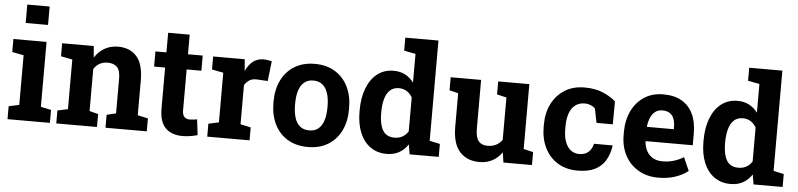

<svg xmlns="http://www.w3.org/2000/svg" viewBox="-46 -1007 5246 1262"><g transform="rotate(5 2577.5 -376.0)"><path d="M26.4 0V-85.4L95.2 -100.1V-427.7L19 -442.4V-528.3H237.8V-100.1L306.2 -85.4V0ZM90.3 -640.1V-761.7H237.8V-640.1Z M348.1 0V-85.4L416.5 -100.1V-427.7L340.8 -442.4V-528.3H549.3L555.7 -452.6Q582 -493.2 620.8 -515.6Q659.7 -538.1 709.5 -538.1Q788.1 -538.1 832.5 -487.8Q877 -437.5 877 -330.1V-100.1L945.3 -85.4V0H672.9V-85.4L733.9 -100.1V-329.6Q733.9 -382.8 712.9 -405Q691.9 -427.2 650.4 -427.2Q619.6 -427.2 596.9 -414.3Q574.2 -401.4 559.1 -377.4V-100.1L616.7 -85.4V0Z M1182.1 10.3Q1108.4 10.3 1068.6 -30.3Q1028.8 -70.8 1028.8 -158.7V-428.2H956.1V-528.3H1028.8V-657.7H1170.9V-528.3H1268.1V-428.2H1170.9V-159.2Q1170.9 -128.4 1183.8 -115.2Q1196.8 -102.1 1219.2 -102.1Q1231 -102.1 1244.6 -103.8Q1258.3 -105.5 1268.1 -107.4L1280.3 -4.4Q1258.3 2 1232.7 6.1Q1207 10.3 1182.1 10.3Z M1344.2 0V-85.4L1412.6 -100.1V-427.7L1336.9 -442.4V-528.3H1545.4L1550.8 -462.9L1551.8 -451.2Q1571.3 -494.1 1600.1 -516.1Q1628.9 -538.1 1668.9 -538.1Q1681.6 -538.1 1696.8 -535.9Q1711.9 -533.7 1723.6 -530.3L1708.5 -398.9L1637.7 -402.8Q1607.4 -404.3 1588.6 -392.6Q1569.8 -380.9 1555.2 -358.9V-100.1L1623.5 -85.4V0Z M2008.3 10.3Q1930.2 10.3 1874 -23.9Q1817.9 -58.1 1788.1 -118.9Q1758.3 -179.7 1758.3 -258.8V-269Q1758.3 -347.7 1788.1 -408.4Q1817.9 -469.2 1873.8 -503.7Q1929.7 -538.1 2007.3 -538.1Q2085.9 -538.1 2141.6 -503.7Q2197.3 -469.2 2227.1 -408.7Q2256.8 -348.1 2256.8 -269V-258.8Q2256.8 -179.7 2227.1 -118.9Q2197.3 -58.1 2141.6 -23.9Q2085.9 10.3 2008.3 10.3ZM2008.3 -99.1Q2045.4 -99.1 2068.8 -119.1Q2092.3 -139.2 2103.5 -175Q2114.7 -210.9 2114.7 -258.8V-269Q2114.7 -315.9 2103.5 -351.8Q2092.3 -387.7 2068.6 -408Q2044.9 -428.2 2007.3 -428.2Q1970.7 -428.2 1946.8 -408Q1922.9 -387.7 1911.9 -351.8Q1900.9 -315.9 1900.9 -269V-258.8Q1900.9 -210.9 1911.9 -174.8Q1922.9 -138.7 1946.8 -118.9Q1970.7 -99.1 2008.3 -99.1Z M2528.3 10.3Q2465.3 10.3 2420.2 -22.2Q2375 -54.7 2351.1 -113Q2327.1 -171.4 2327.1 -249.5V-259.8Q2327.1 -343.3 2351.3 -405.8Q2375.5 -468.3 2420.4 -503.2Q2465.3 -538.1 2527.8 -538.1Q2571.3 -538.1 2604 -520.8Q2636.7 -503.4 2660.6 -471.7V-661.1L2584.5 -675.8V-761.7H2660.6H2803.2V-100.1L2871.6 -85.4V0H2679.7L2668.9 -64.5Q2644 -27.8 2609.6 -8.8Q2575.2 10.3 2528.3 10.3ZM2570.8 -100.6Q2600.6 -100.6 2623 -113.3Q2645.5 -126 2660.6 -149.9V-374Q2646 -399.4 2623.5 -413.3Q2601.1 -427.2 2571.8 -427.2Q2536.1 -427.2 2513.4 -406Q2490.7 -384.8 2480.2 -347.2Q2469.7 -309.6 2469.7 -259.8V-249.5Q2469.7 -180.2 2493.2 -140.4Q2516.6 -100.6 2570.8 -100.6Z M3141.1 10.3Q3057.6 10.3 3010 -42.7Q2962.4 -95.7 2962.4 -207.5V-427.7L2904.3 -442.4V-528.3H2962.4H3105V-206.5Q3105 -149.9 3124.8 -125.2Q3144.5 -100.6 3184.6 -100.6Q3216.3 -100.6 3240.7 -113Q3265.1 -125.5 3280.8 -148.4V-427.7L3217.8 -442.4V-528.3H3280.8H3423.3V-100.1L3486.8 -85.4V0H3298.3L3288.6 -66.9Q3263.7 -29.8 3226.1 -9.8Q3188.5 10.3 3141.1 10.3Z M3788.1 10.3Q3711.9 10.3 3656.5 -23.9Q3601.1 -58.1 3571.3 -118.4Q3541.5 -178.7 3541.5 -256.3V-271Q3541.5 -349.1 3571.8 -409.2Q3602.1 -469.2 3657.2 -503.7Q3712.4 -538.1 3787.1 -538.1Q3858.4 -538.1 3909.9 -515.9Q3961.4 -493.7 3993.7 -464.4L3992.7 -313H3885.3L3866.2 -407.2Q3854.5 -418.9 3836.4 -426.3Q3818.4 -433.6 3799.8 -433.6Q3760.7 -433.6 3735.1 -414.1Q3709.5 -394.5 3696.8 -358.4Q3684.1 -322.3 3684.1 -271V-256.3Q3684.1 -202.1 3698.2 -167.2Q3712.4 -132.3 3736.1 -115.7Q3759.8 -99.1 3789.1 -99.1Q3826.7 -99.1 3849.4 -118.9Q3872.1 -138.7 3880.9 -174.8H4002.4L4003.9 -171.9Q3995.6 -115.7 3970.9 -74.7Q3946.3 -33.7 3901.6 -11.7Q3856.9 10.3 3788.1 10.3Z M4320.8 10.3Q4245.1 10.3 4188.5 -23.2Q4131.8 -56.6 4100.8 -115.2Q4069.8 -173.8 4069.8 -249V-268.6Q4069.8 -347.2 4099.1 -408Q4128.4 -468.8 4181.9 -503.7Q4235.4 -538.6 4308.1 -538.1Q4379.9 -538.1 4428.7 -509.8Q4477.5 -481.4 4502.9 -428.2Q4528.3 -375 4528.3 -299.3V-221.7H4217.8L4216.8 -218.8Q4219.7 -184.1 4234.1 -157Q4248.5 -129.9 4274.9 -114.5Q4301.3 -99.1 4338.9 -99.1Q4377.9 -99.1 4411.9 -109.1Q4445.8 -119.1 4478 -138.7L4516.6 -50.8Q4483.9 -24.4 4434.3 -7.1Q4384.8 10.3 4320.8 10.3ZM4218.8 -315.9H4395V-328.6Q4395 -360.8 4386.5 -384Q4377.9 -407.2 4359.1 -419.9Q4340.3 -432.6 4310.5 -432.6Q4282.2 -432.6 4262.7 -417.7Q4243.2 -402.8 4232.2 -377Q4221.2 -351.1 4217.3 -318.4Z M4797.4 10.3Q4734.4 10.3 4689.2 -22.2Q4644 -54.7 4620.1 -113Q4596.2 -171.4 4596.2 -249.5V-259.8Q4596.2 -343.3 4620.4 -405.8Q4644.5 -468.3 4689.5 -503.2Q4734.4 -538.1 4796.9 -538.1Q4840.3 -538.1 4873 -520.8Q4905.8 -503.4 4929.7 -471.7V-661.1L4853.5 -675.8V-761.7H4929.7H5072.3V-100.1L5140.6 -85.4V0H4948.7L4938 -64.5Q4913.1 -27.8 4878.7 -8.8Q4844.2 10.3 4797.4 10.3ZM4839.8 -100.6Q4869.6 -100.6 4892.1 -113.3Q4914.6 -126 4929.7 -149.9V-374Q4915 -399.4 4892.6 -413.3Q4870.1 -427.2 4840.8 -427.2Q4805.2 -427.2 4782.5 -406Q4759.8 -384.8 4749.3 -347.2Q4738.8 -309.6 4738.8 -259.8V-249.5Q4738.8 -180.2 4762.2 -140.4Q4785.6 -100.6 4839.8 -100.6Z"/></g></svg>

Font: Roboto Slab LO
Style: Bold
Weight: 700
Designer: Google
Version: Version 2.000